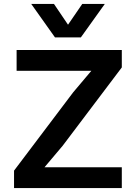

<svg xmlns="http://www.w3.org/2000/svg" viewBox="-20 -951 690 971"><path d="M51 0V-88L350 -484L442 -593H295H64V-698H596V-610L297 -214L205 -105H352H596V0ZM138 -931H253L324 -826L396 -931H510L389 -762H258Z"/></svg>

Font: Azeret Mono Thin Medium
Style: Regular
Weight: 500
Version: Version 1.002